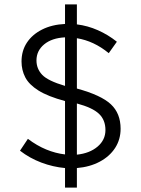

<svg xmlns="http://www.w3.org/2000/svg" viewBox="-20 -787 640 874"><path d="M276 67V-22Q221 -27 168 -47Q115 -67 71 -101L107 -155Q148 -124 190.5 -106.5Q233 -89 276 -84V-327Q198 -348 155 -375Q112 -402 95 -435Q78 -468 78 -507Q78 -556 102.5 -593Q127 -630 171.5 -652.5Q216 -675 276 -678V-767H330V-676Q379 -670 425.5 -649.5Q472 -629 512 -597L475 -545Q441 -573 404.5 -590Q368 -607 330 -613V-384Q440 -354 484.5 -312.5Q529 -271 529 -201Q529 -152 504 -113.5Q479 -75 434 -51Q389 -27 330 -22V67ZM146 -512Q146 -474 172 -446.5Q198 -419 276 -396V-617Q216 -614 181 -585Q146 -556 146 -512ZM460 -195Q460 -241 430.5 -269Q401 -297 330 -316V-83Q388 -89 424 -119.5Q460 -150 460 -195Z"/></svg>

Font: Red Hat Mono VF Light
Style: Regular
Weight: 300
Monospace: yes
Designer: Pentagram, MCKL
Foundry: Pentagram, MCKL
Version: Version 1.023